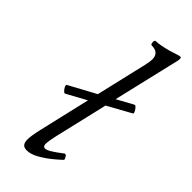

<svg xmlns="http://www.w3.org/2000/svg" viewBox="-241 -761 810 810"><g transform="rotate(45 164.0 -356.0)"><path d="M119 13Q104 13 96.5 5Q89 -3 89 -23Q89 -43 99 -87L153 -319L65 -271Q61 -269 54.5 -275.5Q48 -282 44 -290.5Q40 -299 44 -302L164 -367L217 -594Q220 -607 221.5 -616.5Q223 -626 223 -633Q223 -673 180 -673Q173 -673 172.5 -685.5Q172 -698 179 -698Q190 -698 209 -701.5Q228 -705 247.5 -710.5Q267 -716 281 -721Q292 -725 299 -725Q306 -725 303 -707L232 -405L305 -445Q309 -447 315.5 -440Q322 -433 326 -424.5Q330 -416 326 -414L221 -356L165 -117Q156 -77 156.5 -62Q157 -47 169 -47Q178 -47 196 -58Q214 -69 241 -90Q248 -95 254.5 -84Q261 -73 259 -70Q247 -58 222.5 -38Q198 -18 170.5 -2.5Q143 13 119 13Z"/></g></svg>

Font: Junicode SmExp
Style: Italic
Weight: 400
Width: 6
Italic angle: -11°
Designer: Peter S. Baker
Version: Version 2.205; ttfautohint (v1.8.4)